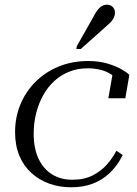

<svg xmlns="http://www.w3.org/2000/svg" viewBox="-20 -785 582 815"><path d="M287 -22Q338 -22 374.5 -41Q411 -60 435 -88Q459 -116 474 -145L501 -127Q478 -81 445.5 -50.5Q413 -20 372.5 -5Q332 10 282 10Q232 10 189 -5.5Q146 -21 113 -51Q80 -81 62 -124.5Q44 -168 44 -224Q44 -287 66.5 -341.5Q89 -396 130.5 -437.5Q172 -479 229 -502.5Q286 -526 354 -526Q401 -526 437 -515Q473 -504 496.5 -490.5Q520 -477 529 -467L512 -368H440L459 -477Q470 -474 475.5 -470Q481 -466 483.5 -460.5Q486 -455 485.5 -449Q485 -443 482 -437Q472 -456 452.5 -469Q433 -482 407.5 -488.5Q382 -495 352 -495Q310 -495 274.5 -481Q239 -467 211 -441.5Q183 -416 163.5 -381Q144 -346 133.5 -304.5Q123 -263 123 -217Q123 -156 143 -112.5Q163 -69 200 -45.5Q237 -22 287 -22ZM374 -709Q384 -729 393 -741Q402 -753 412 -759Q422 -765 434 -765Q449 -765 458.5 -755.5Q468 -746 468 -731Q468 -720 463 -709.5Q458 -699 448.5 -689.5Q439 -680 425 -668L323 -577H304L306 -589Z"/></svg>

Font: Roboto Serif 120pt Expanded Light
Style: Italic
Weight: 300
Width: 7
Italic angle: -10°
Designer: Greg Gazdowicz
Foundry: Commercial Type
Version: Version 1.008